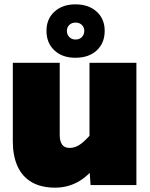

<svg xmlns="http://www.w3.org/2000/svg" viewBox="-20 -852 690 884"><path d="M255 -563V-229Q255 -203 265.5 -187Q276 -171 301 -171Q329 -171 354.5 -191Q380 -211 416 -254L430 -99Q386 -40 338 -14Q290 12 234 12Q169 12 125.5 -13.5Q82 -39 60.5 -87Q39 -135 39 -201V-563ZM608 -563V0H397L392 -72V-563ZM327 -586Q267 -586 230.5 -620Q194 -654 194 -710Q194 -765 231 -798.5Q268 -832 327 -832Q388 -832 425 -798.5Q462 -765 462 -710Q462 -654 425.5 -620Q389 -586 327 -586ZM328 -670Q346 -670 357 -681.5Q368 -693 368 -710Q368 -726 357 -737Q346 -748 328 -748Q310 -748 299 -737Q288 -726 288 -710Q288 -693 299 -681.5Q310 -670 328 -670Z"/></svg>

Font: Azeret Mono Thin Black
Style: Regular
Weight: 900
Version: Version 1.002